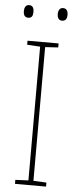

<svg xmlns="http://www.w3.org/2000/svg" viewBox="-60 -922 380 954"><g transform="rotate(5 130.0 -445.5)"><path d="M22 -859C22 -842 28 -828 46 -828C65 -828 70 -841 70 -859C70 -876 65 -891 46 -891C28 -891 22 -875 22 -859ZM191 -859C191 -842 198 -828 215 -828C234 -828 240 -842 240 -859C240 -876 234 -891 215 -891C198 -891 191 -876 191 -859ZM208 0V-20L143 -23V-690L208 -694V-714H53V-694L118 -690V-23L53 -20V0Z"/></g></svg>

Font: Noto Sans Gujarati UI SemiCondensed Thin
Style: Regular
Weight: 100
Width: 4
Designer: Jelle Bosma - Monotype Design Team, Universal Thirst
Foundry: Monotype Imaging Inc.
Version: Version 2.106